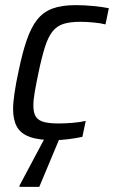

<svg xmlns="http://www.w3.org/2000/svg" viewBox="-20 -538 444 748"><path d="M190 8Q130 8 95 -5Q60 -18 45.5 -45Q31 -72 31 -113Q31 -138 36.5 -175.5Q42 -213 52 -259Q67 -332 84 -381.5Q101 -431 124.5 -461Q148 -491 184 -504.5Q220 -518 274 -518Q308 -518 344 -514.5Q380 -511 404 -506L391 -443Q371 -448 343.5 -450.5Q316 -453 293 -453Q253 -453 227.5 -445Q202 -437 185 -416Q168 -395 155.5 -356Q143 -317 130 -255Q121 -212 115.5 -180.5Q110 -149 110 -127Q110 -98 120 -83Q130 -68 152 -62.5Q174 -57 210 -57Q234 -57 263.5 -59.5Q293 -62 314 -67L301 -5Q279 0 248.5 4Q218 8 190 8ZM56 190V185L164 -18H219L218 -13L133 190Z"/></svg>

Font: Saira SemiCondensed
Style: Italic
Weight: 400
Width: 4
Italic angle: -12°
Designer: Hector Gatti with collaboration of the Omnibus-Type team
Foundry: Omnibus-Type
Version: Version 1.101